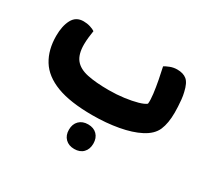

<svg xmlns="http://www.w3.org/2000/svg" viewBox="-140 -657 1172 1097"><g transform="rotate(30 446.5 -109.0)"><path d="M450 16Q303 16 214 -18Q125 -52 85 -117Q45 -182 45 -274Q45 -339 67.5 -381.5Q90 -424 140 -424Q163 -424 184 -417.5Q205 -411 216 -403Q213 -387 210 -359.5Q207 -332 207 -311Q207 -246 234 -212.5Q261 -179 317.5 -167Q374 -155 460 -155Q512 -155 560 -161.5Q608 -168 643.5 -178Q679 -188 693 -200Q696 -224 691 -264Q686 -304 677.5 -348.5Q669 -393 661 -428Q673 -436 695 -444.5Q717 -453 741 -453Q781 -453 804 -434Q827 -415 839 -361Q844 -341 846.5 -317Q849 -293 850 -270.5Q851 -248 851 -232Q851 -162 831.5 -116.5Q812 -71 754 -41Q700 -13 620.5 1.5Q541 16 450 16ZM457 235Q420 235 398 213Q376 191 376 154Q376 117 398 95Q420 73 457 73Q494 73 515.5 95Q537 117 537 154Q537 191 515.5 213Q494 235 457 235Z"/></g></svg>

Font: Baloo Bhaijaan 2 ExtraBold
Style: Regular
Weight: 800
Designer: Sanskriti Dholi, Noopur Datye and Ek Type
Foundry: Ek Type
Version: Version 1.701